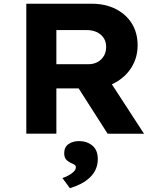

<svg xmlns="http://www.w3.org/2000/svg" viewBox="-20 -720 868 1034"><path d="M121.7 0V-700H472.9Q547.1 -700 603.2 -671.6Q659.4 -643.1 690.3 -592.9Q721.1 -542.6 721.1 -476.6Q721.1 -410.1 688.5 -357.5Q655.8 -304.9 599.3 -274.4Q542.8 -243.8 472.9 -243.8H283.6V0ZM559.5 0 357.5 -316 533.7 -341 755.7 0.4ZM283.6 -374.2H455.9Q484.4 -374.2 505.7 -386Q527 -397.7 539.4 -418.8Q551.7 -439.8 551.7 -467.8Q551.7 -495.1 538.5 -515.3Q525.3 -535.6 501.7 -546.8Q478.1 -558.1 446.4 -558.1H283.6ZM356.3 293.5 316.2 238.9Q330.2 234.3 347 225.7Q363.8 217.2 376.2 205.3Q388.6 193.4 388.6 181.2Q388.6 172.4 382.4 168.1Q376.1 163.7 364.4 158.4Q344.8 150 335.3 137.9Q325.8 125.9 325.8 104.9Q325.8 72.1 348.9 56Q372 39.8 406.3 39.8Q447.6 39.8 477.2 63.9Q506.7 87.9 506.7 136.9Q506.7 167 495.4 192Q484.1 217 463.5 236.3Q442.9 255.6 415.5 269.9Q388 284.2 356.3 293.5Z"/></svg>

Font: Lexend Exa
Style: Regular
Weight: 400
Designer: Bonnie Shaver-Troup, Thomas Jockin
Foundry: Lexend
Version: Version 1.007